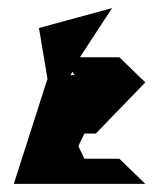

<svg xmlns="http://www.w3.org/2000/svg" viewBox="-20 -641 407 473"><path d="M14 -188H338L274 -250H188L173 -281L188 -312H216L338 -438L274 -500H177L256 -621L142 -590L76 -572L97 -447ZM154 -456C154 -456 158 -464 158 -464C158 -464 164 -456 164 -456Z"/></svg>

Font: bitstorm
Style: ulcn
Weight: 400
Version: Version 0.2